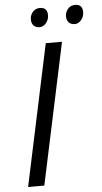

<svg xmlns="http://www.w3.org/2000/svg" viewBox="-60 -930 515 967"><g transform="rotate(-5 197.5 -446.5)"><path d="M179.2 -893.1Q217.3 -893.1 217.3 -854Q217.3 -830.1 202.6 -813.5Q189 -796.9 170.4 -796.9Q151.9 -796.9 140.6 -807.9Q129.4 -818.8 129.4 -839.8Q129.4 -860.8 143.3 -877Q157.2 -893.1 179.2 -893.1ZM357.4 -893.1Q395 -893.1 395 -854Q395 -830.1 380.4 -813.5Q366.7 -796.9 348.1 -796.9Q329.6 -796.9 318.4 -807.9Q307.1 -818.8 307.1 -839.8Q307.1 -860.8 321 -877Q335 -893.1 357.4 -893.1ZM275.9 -713.9 124 0H42L193.8 -713.9Z"/></g></svg>

Font: Open Sans Hebrew
Style: Italic
Weight: 400
Italic angle: -12°
Foundry: Ascender Corporation, Yanek Iontef
Version: Version 2.001;PS 002.001;hotconv 1.0.70;makeotf.lib2.5.58329